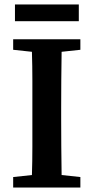

<svg xmlns="http://www.w3.org/2000/svg" viewBox="-20 -840 419 860"><path d="M39 -617V-664H340V-617L256 -608Q255 -545 254.5 -481.5Q254 -418 254 -353V-310Q254 -247 254.5 -183.5Q255 -120 256 -56L340 -47V0H39V-47L123 -56Q125 -118 125 -182Q125 -246 125 -310V-353Q125 -416 125 -480Q125 -544 123 -608ZM47 -745V-820H333V-745Z"/></svg>

Font: Source Serif 4 Semibold
Style: Regular
Weight: 600
Designer: Frank Grießhammer
Foundry: Adobe
Version: Version 4.005;hotconv 1.1.0;makeotfexe 2.6.0